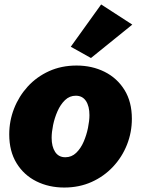

<svg xmlns="http://www.w3.org/2000/svg" viewBox="-20 -839 642 873"><path d="M272 13.7Q202.1 13.7 145.3 -14.6Q88.4 -43 55.2 -97.2Q22 -151.4 22 -228Q22 -289.1 43.9 -345.2Q65.9 -401.4 106.2 -445.6Q146.5 -489.7 202.9 -515.4Q259.3 -541 328.1 -541Q398.4 -541 455.6 -512.5Q512.7 -483.9 546.1 -429.9Q579.6 -376 579.6 -298.8Q579.6 -237.3 557.4 -181.2Q535.2 -125 494.1 -81.1Q453.1 -37.1 396.7 -11.7Q340.3 13.7 272 13.7ZM276.9 -124Q305.7 -124 326.4 -144Q347.2 -164.1 360.4 -194.6Q373.5 -225.1 380.1 -257.8Q386.7 -290.5 386.7 -315.4Q386.7 -356 370.8 -379.9Q355 -403.8 324.7 -403.8Q296.4 -403.8 275.6 -383.8Q254.9 -363.8 241.5 -333.3Q228 -302.7 221.4 -270.3Q214.8 -237.8 214.8 -212.4Q214.8 -172.4 230.7 -148.2Q246.6 -124 276.9 -124ZM393.6 -575.2 301.8 -626.5 439.9 -818.8 581.5 -727.1Z"/></svg>

Font: Schibsted Grotesk Black
Style: Italic
Weight: 900
Italic angle: -12°
Designer: Bakken & Baeck AS, Henrik Kongsvoll
Foundry: Schibsted ASA
Version: Version 1.100;gftools[0.9.25]